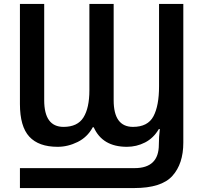

<svg xmlns="http://www.w3.org/2000/svg" viewBox="-20 -734 1036 973"><path d="M81 219H660Q798 219 853.5 157.5Q909 96 909 -11V-714H786V-297Q786 -198 757.5 -144.5Q729 -91 654 -91Q556 -91 556 -226V-714H433V-277Q433 -187 403 -139Q373 -91 302 -91Q204 -91 204 -226V-714H81V-207Q81 -93 128.5 -41.5Q176 10 272 10Q324 10 373.5 -14.5Q423 -39 450 -89H455Q499 10 623 10Q672 10 715 -12Q758 -34 785 -80H790Q785 -40 785 -1Q785 118 662 118H81Z"/></svg>

Font: Noto Sans Display Medium
Style: Regular
Weight: 500
Designer: Monotype Design Team
Foundry: Monotype Imaging Inc.
Version: Version 1.900